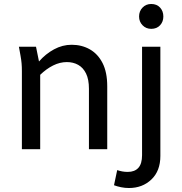

<svg xmlns="http://www.w3.org/2000/svg" viewBox="-20 -750 916 965"><path d="M75 -515H161L176 -441Q209 -479 251.5 -502Q294 -525 340 -525Q391 -525 431.5 -502Q472 -479 495.5 -433Q519 -387 519 -316V0H427V-304Q427 -351 412.5 -380.5Q398 -410 373 -424Q348 -438 316 -438Q281 -438 247 -421Q213 -404 182 -374V0H90V-393Q90 -414 88.5 -431.5Q87 -449 83 -471ZM553 181 569 105Q581 109 594 111.5Q607 114 622 114Q657 114 675.5 93.5Q694 73 694 30V-515H786V34Q786 109 741 152Q696 195 628 195Q608 195 588.5 191Q569 187 553 181ZM679 -667Q679 -694 696.5 -712Q714 -730 740 -730Q768 -730 784.5 -712Q801 -694 801 -667Q801 -641 784.5 -623Q768 -605 740 -605Q714 -605 696.5 -623Q679 -641 679 -667Z"/></svg>

Font: Radio Canada
Style: Regular
Weight: 400
Designer: Charles Daoud, Etienne Aubert Bonn, Alexandre Saumier Demers, Jacques Le Bailly
Foundry: Radio-Canada
Version: Version 2.104;gftools[0.9.28.dev5+ged2979d]